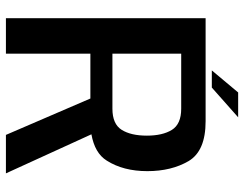

<svg xmlns="http://www.w3.org/2000/svg" viewBox="-108 -717 825 649"><g transform="rotate(90 304.5 -392.5)"><path d="M41.5 0H161.5V-285.5H313L436 0H566L434 -289C476 -296.5 506 -313.5 523 -341C546.5 -378 558.5 -423.5 558.5 -478C558.5 -532.5 547 -579 524.5 -617.5C501.5 -656 457 -675 389.5 -675H41.5ZM161.5 -360V-592.5H347.5C382 -592.5 406 -582 419 -561C432 -540 438.5 -511.5 438.5 -476.5C438.5 -440.5 432 -412.5 419 -391.5C406 -370.5 382 -360 347.5 -360ZM218 -696H276L376.5 -785H292.5Z"/></g></svg>

Font: Anybody Medium
Style: Regular
Weight: 500
Designer: Tyler Finck
Foundry: Etcetera Type Company
Version: Version 1.110